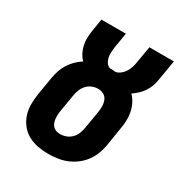

<svg xmlns="http://www.w3.org/2000/svg" viewBox="-173 -863 946 998"><g transform="rotate(30 300.0 -363.5)"><path d="M256 8Q224 8 193 2Q162 -4 135.5 -18.5Q109 -33 90 -57Q71 -81 61.5 -110Q52 -139 52 -171Q52 -203 57 -235L75 -342Q79 -365 86 -387Q93 -409 106 -430Q119 -451 136.5 -468.5Q154 -486 175 -499Q160 -514 150 -533.5Q140 -553 135.5 -575Q131 -597 132 -620Q133 -643 137 -666L148 -735H295L280 -646Q278 -630 277 -614Q276 -598 279 -583Q282 -568 290.5 -555Q299 -542 313 -538Q315 -538 316.5 -538Q318 -538 319 -538Q326 -538 333 -537.5Q340 -537 348 -536Q363 -539 376.5 -550Q390 -561 398.5 -575Q407 -589 412 -604.5Q417 -620 419 -635Q423 -660 427.5 -685Q432 -710 436 -735H583L563 -616Q560 -596 553.5 -576.5Q547 -557 535.5 -539.5Q524 -522 508.5 -507Q493 -492 475 -480Q492 -463 503 -441Q514 -419 519 -394Q524 -369 523 -343.5Q522 -318 517 -292L500 -185Q495 -157 485 -130.5Q475 -104 457.5 -80.5Q440 -57 416 -39Q392 -21 365.5 -10.5Q339 0 311 4Q283 8 256 8ZM259 -112Q277 -112 294.5 -118.5Q312 -125 325.5 -138.5Q339 -152 346 -169.5Q353 -187 356 -204L374 -311Q377 -329 376.5 -347.5Q376 -366 369.5 -382Q363 -398 347.5 -406.5Q332 -415 314 -415Q296 -415 278.5 -408Q261 -401 248.5 -387.5Q236 -374 229 -357Q222 -340 219 -322L201 -216Q199 -204 198.5 -191.5Q198 -179 199.5 -167.5Q201 -156 205 -145.5Q209 -135 217 -127Q225 -119 236 -115.5Q247 -112 259 -112Z"/></g></svg>

Font: Iosevka Etoile Heavy Oblique
Style: Regular
Weight: 900
Italic angle: -9°
Designer: Belleve Invis
Foundry: Belleve Invis
Version: Version 15.5.2; ttfautohint (v1.8.4)